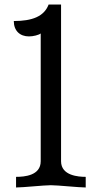

<svg xmlns="http://www.w3.org/2000/svg" viewBox="-20 -829 432 849"><path d="M250 -809H195C175 -756 122 -736 41 -736C41 -693 68 -668 108 -668C127 -668 151 -674 160 -681V-116C160 -52 87 -47 51 -47V0C82 0 174 -10 205 -10C236 -10 328 0 359 0V-47C327 -47 250 -52 250 -116Z"/></svg>

Font: Milonga
Style: Regular
Weight: 400
Designer: Pablo Impallari, Brenda Gallo, Rodrigo Fuenzalida
Foundry: Pablo Impallari, Brenda Gallo, Rodrigo Fuenzalida
Version: Version 1.000